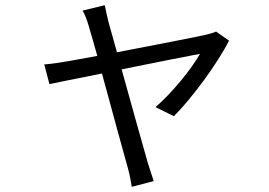

<svg xmlns="http://www.w3.org/2000/svg" viewBox="-20 -632 1040 742"><path d="M385 -612 299 -591C308 -576 316 -556 323 -531C329 -512 341 -469 356 -416C295 -405 248 -396 234 -394C204 -389 179 -385 151 -383L171 -307C198 -313 280 -329 374 -348C413 -205 461 -28 474 17C481 42 486 68 489 90L574 68C568 50 558 19 552 0C539 -44 490 -220 450 -364C589 -392 730 -420 753 -424C719 -364 644 -272 581 -218L652 -183C720 -250 823 -390 865 -475L815 -510C805 -505 789 -501 777 -498C743 -490 573 -457 432 -430C417 -483 405 -526 399 -548C393 -573 388 -595 385 -612Z"/></svg>

Font: DAIFUKU Sans JP
Style: Regular
Weight: 400
Designer: Original font ‘Source Han Sans JP’ : Ryoko NISHIZUKA  (kana, bopomofo & ideographs); Paul D. Hunt (Latin, Greek & Cyrill
Foundry: Daifuku
Version: Version 1.001